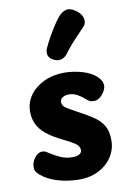

<svg xmlns="http://www.w3.org/2000/svg" viewBox="-96 -931 670 997"><g transform="rotate(-10 239.0 -432.5)"><path d="M432.3 -492.8Q440.1 -484.8 445.6 -474.1Q451.1 -463.3 451.1 -450.1Q451.1 -436.6 441.5 -420.1Q431.9 -403.6 417.2 -391.8Q402.6 -380.1 386.1 -380.1Q371.4 -380.1 362.3 -385.1Q353.1 -390.1 345.3 -397.1Q330.7 -411.3 308.7 -424Q286.8 -436.7 261.1 -436.7Q243.7 -436.7 229.8 -428.4Q215.9 -420.2 215.9 -403.6Q215.9 -384.2 236.4 -371.3Q256.9 -358.4 303.7 -333.1Q343.3 -312.2 373.9 -291.1Q404.4 -269.9 421.7 -240.7Q438.9 -211.4 438.9 -164.4Q438.9 -118.2 414.3 -79Q389.8 -39.8 344.9 -15.9Q300.1 8 239.4 8Q184.4 8 130.4 -7.2Q76.4 -22.3 38.4 -54.6Q29.9 -62.1 23.4 -71.6Q16.9 -81 16.9 -96.6Q16.9 -123.1 34.9 -145.8Q53 -168.4 73.9 -168.4Q82 -168.4 87.9 -166.4Q93.8 -164.4 100.8 -159.4Q132.8 -138.3 162.1 -125.3Q191.4 -112.3 225.4 -112.3Q248.7 -112.3 261.5 -120.1Q274.3 -127.9 274.3 -141.3Q274.3 -162.6 253.1 -177Q231.8 -191.4 197.1 -208.1Q140.2 -235.3 108 -261.7Q75.8 -288 62.3 -317.7Q48.8 -347.3 48.8 -382.9Q48.8 -431.1 76.4 -469.3Q104 -507.6 151.4 -529.8Q198.8 -552.1 258.8 -552.1Q305.8 -552.1 355 -537.5Q404.2 -522.9 432.3 -492.8ZM286.8 -644.1Q275.7 -629.1 256.2 -623.1Q236.8 -617.1 213 -629.7Q190.7 -642.3 188 -659.5Q185.3 -676.7 191.6 -691.4Q203 -716.8 219.7 -746.8Q236.3 -776.8 254.2 -803.8Q272 -830.8 284.6 -845.3Q302.3 -865.1 323.5 -871.3Q344.7 -877.4 374.2 -857.1Q402.4 -837.8 408.5 -812.4Q414.6 -787.1 397.6 -769.1Q385.2 -755.6 351.9 -721.3Q318.7 -687.1 286.8 -644.1Z"/></g></svg>

Font: Playpen Sans
Style: Regular
Weight: 400
Designer: Laura Meseguer, Veronika Burian, José Scaglione, Kostas Bartsokas, Vera Evstafieva, Tom Grace, Yorlmar Campos
Foundry: TypeTogether
Version: Version 2.000